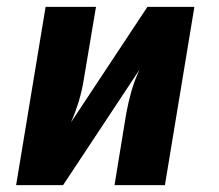

<svg xmlns="http://www.w3.org/2000/svg" viewBox="-20 -540 640 560"><path d="M27 0 113 -520H260L225 -312Q220 -279 210.5 -247Q201 -215 187 -183L410 -520H547L461 0H314L348 -208Q354 -241 363 -273Q372 -305 387 -337L164 0Z"/></svg>

Font: Iosevka Etoile Heavy
Style: Italic
Weight: 900
Italic angle: -9°
Designer: Belleve Invis
Foundry: Belleve Invis
Version: Version 22.1.2; ttfautohint (v1.8.4)